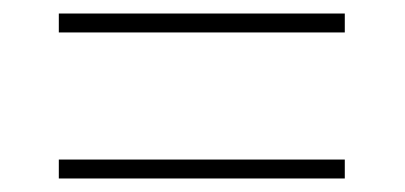

<svg xmlns="http://www.w3.org/2000/svg" viewBox="-20 -499 599 284"><path d="M67 -451V-479H490V-451ZM67 -235V-263H490V-235Z"/></svg>

Font: Noto Serif Thin
Style: Italic
Weight: 100
Italic angle: -12°
Designer: Monotype Design Team
Foundry: Monotype Imaging Inc.
Version: Version 2.014; ttfautohint (v1.8.4.7-5d5b)